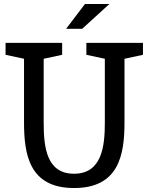

<svg xmlns="http://www.w3.org/2000/svg" viewBox="-20 -936 748 967"><path d="M700 -660V-720H415V-660L508 -640V-317C508 -199 493 -61 353 -61C214 -61 200 -195 200 -319V-640L293 -660V-720H8V-660L101 -640V-321C101 -158 127 11 353 11C579 11 607 -157 607 -319V-640ZM313 -791H394L531 -916H408Z"/></svg>

Font: Hermeneus One
Style: Regular
Weight: 400
Designer: Rodrigo Fuenzalida, Pablo Impallari
Foundry: Pablo Impallari, Rodrigo Fuenzalida
Version: Version 1.002